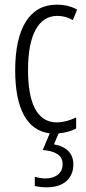

<svg xmlns="http://www.w3.org/2000/svg" viewBox="-20 -562 370 822"><path d="M294 141C294 96 265 65 211 56L231 9C256 7 285 0 306 -12V-59C278 -46 250 -38 223 -38C138 -38 100 -122 100 -262C100 -416 146 -494 226 -494C248 -494 271 -488 292 -476L310 -521C285 -535 257 -542 222 -542C107 -542 45 -441 45 -261C45 -100 93 -4 193 9L163 80C214 85 248 100 248 141C248 179 219 202 174 202C160 202 143 199 129 195V234C143 238 162 240 180 240C251 240 294 204 294 141Z"/></svg>

Font: Noto Sans UI Condensed Light
Style: Regular
Weight: 300
Width: 3
Designer: Monotype Design Team
Foundry: Monotype Imaging Inc.
Version: Version 1.901